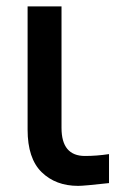

<svg xmlns="http://www.w3.org/2000/svg" viewBox="-20 -571 383 608"><path d="M67.4 -160.2V-550.8H174.8V-166Q174.8 -77.1 249 -77.1Q286.1 -77.1 325.2 -83V8.8Q246.1 17.6 227.5 17.6Q156.2 17.6 111.8 -25.9Q67.4 -69.3 67.4 -160.2Z"/></svg>

Font: Gothic A1 SemiBold
Style: Regular
Weight: 600
Version: Version 2.50